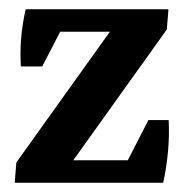

<svg xmlns="http://www.w3.org/2000/svg" viewBox="-20 -393 402 413"><path d="M11.7 0 15.1 -43.5 216.3 -324.7H109.4L70.8 -250H24.9Q21 -310.5 35.2 -373H342.3L338.9 -329.6L137.7 -48.3H254.9L299.3 -134.8H342.8Q346.2 -70.8 331.1 0Z"/></svg>

Font: Markazi Text SemiBold
Style: Regular
Weight: 600
Designer: Borna Izadpanah (Arabic designer), Fiona Ross (Arabic design director) and Florian Runge (Latin designer)
Foundry: Borna Izadpanah and Florian Runge
Version: Version 1.001; ttfautohint (v1.8.3)